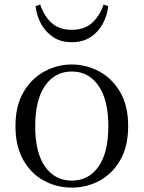

<svg xmlns="http://www.w3.org/2000/svg" viewBox="-20 -815 635 849"><path d="M297.5 14.6Q231.4 14.6 174.5 -15.9Q117.6 -46.5 83 -107.4Q48.4 -168.3 48.4 -257.8Q48.4 -347.6 84.1 -408.1Q119.7 -468.5 176.7 -499.2Q233.7 -529.8 297.5 -529.8Q361.5 -529.8 418.4 -499.3Q475.4 -468.7 511.1 -408.3Q546.7 -347.8 546.7 -257.8Q546.7 -167.3 511.6 -106.8Q476.5 -46.3 420 -15.8Q363.5 14.6 297.5 14.6ZM297.5 -16.4Q372 -16.4 415.5 -78.2Q459 -140.1 459 -256.6Q459 -373.4 415.5 -436.1Q372 -498.8 297.5 -498.8Q222.9 -498.8 179.3 -436.1Q135.7 -373.4 135.7 -256.6Q135.7 -140.1 179.3 -78.2Q222.9 -16.4 297.5 -16.4ZM137.2 -787.8 158.1 -794.8Q173.5 -745.9 207.5 -714.5Q241.6 -683.2 297.5 -683.2Q354.3 -683.2 388.1 -714.7Q421.9 -746.3 437.9 -794.8L458.7 -787.8Q453.9 -745.5 434.1 -709.3Q414.3 -673.1 380.3 -650.8Q346.2 -628.4 297.5 -628.4Q248.9 -628.4 215.2 -650.8Q181.6 -673.1 161.8 -709.3Q142 -745.5 137.2 -787.8Z"/></svg>

Font: Source Han Serif JP VF
Style: Regular
Weight: 250
Designer: Ryoko NISHIZUKA 西塚涼子 (kana & ideographs); Frank Grießhammer (Latin, Greek & Cyrillic); Wenlong ZHANG 张文龙 (bopomofo); San
Foundry: Adobe
Version: Version 2.001;hotconv 1.1.0;makeotfexe 2.6.0